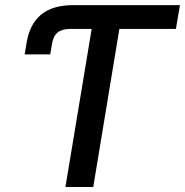

<svg xmlns="http://www.w3.org/2000/svg" viewBox="-20 -748 740 768"><path d="M78.6 -530.3 86.4 -577.1Q98.6 -651.4 144.5 -689.5Q190.4 -727.5 273.4 -727.5H317.4L301.3 -632.3H259.8Q228 -632.3 210.4 -617.9Q192.9 -603.5 188 -571.8L180.7 -530.3ZM301.3 -632.3 317.4 -727.5H699.7L683.6 -632.3H457.5L353 0H241.7L346.7 -632.3Z"/></svg>

Font: Inter 18pt Medium
Style: Italic
Weight: 500
Italic angle: -9.3988°
Designer: Rasmus Andersson
Foundry: rsms
Version: Version 4.001;git-66647c0bb